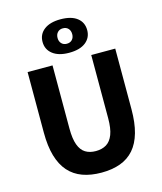

<svg xmlns="http://www.w3.org/2000/svg" viewBox="-130 -989 926 1096"><g transform="rotate(-15 332.5 -441.0)"><path d="M333.6 12Q270.4 12 221.9 -5.7Q173.3 -23.4 140.2 -60.6Q107.2 -97.8 90.2 -155.8Q73.3 -213.8 73.3 -293.9V-651.8H220.6V-278.7Q220.6 -218.1 233.8 -182.3Q246.9 -146.5 272.2 -130.9Q297.4 -115.3 333.6 -115.3Q370.2 -115.3 396 -130.9Q421.7 -146.5 435.6 -182.3Q449.4 -218.1 449.4 -278.7V-651.8H591.2V-293.9Q591.2 -213.8 574.8 -155.8Q558.4 -97.8 525.9 -60.6Q493.4 -23.4 445.1 -5.7Q396.8 12 333.6 12ZM331.9 -696.7Q269.9 -696.7 235.1 -723.7Q200.2 -750.8 200.2 -795.9Q200.2 -841.1 235.1 -867.7Q269.9 -894.4 331.9 -894.4Q395.4 -894.4 429.7 -867.9Q464 -841.4 464 -795.5Q464 -750.8 429.7 -723.7Q395.4 -696.7 331.9 -696.7ZM331.9 -750Q352.1 -750 363.7 -762.6Q375.4 -775.2 375.4 -795.3Q375.4 -816 363.7 -828.5Q352.1 -841.1 331.9 -841.1Q312.4 -841.1 300.6 -828.5Q288.8 -816 288.8 -795.3Q288.8 -775.2 300.6 -762.6Q312.4 -750 331.9 -750Z"/></g></svg>

Font: Source Sans 3 VF
Style: Regular
Weight: 200
Designer: Paul D. Hunt
Foundry: Adobe
Version: Version 3.046;hotconv 1.0.118;makeotfexe 2.5.65603